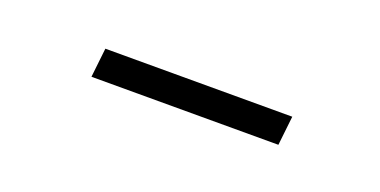

<svg xmlns="http://www.w3.org/2000/svg" viewBox="-20 -613 439 222"><g transform="rotate(20 199.5 -502.0)"><path d="M85 -484H315L319 -520H89Z"/></g></svg>

Font: Josefin Slab Medium
Style: Italic
Weight: 500
Italic angle: -12°
Version: Version 2.000